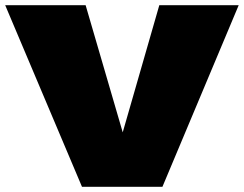

<svg xmlns="http://www.w3.org/2000/svg" viewBox="-26 -720 940 740"><path d="M290 0 -6 -700H304L447 -210L588 -700H894L600 0Z"/></svg>

Font: Georama Expanded Black
Style: Regular
Weight: 900
Width: 7
Designer: Jean-Baptiste Levee
Foundry: Production Type
Version: Version 1.000